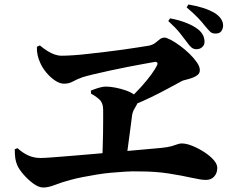

<svg xmlns="http://www.w3.org/2000/svg" viewBox="-20 -852 1040 858"><path d="M858 -632Q845 -632 835.5 -640Q826 -648 815 -664Q801 -683 783 -705.5Q765 -728 732 -758L740 -770Q778 -763 810.5 -750.5Q843 -738 865 -721Q894 -698 894 -665Q894 -651 883.5 -641.5Q873 -632 858 -632ZM551 -404Q583 -433 610 -463Q637 -493 656 -519Q675 -545 682 -561Q686 -568 682 -572.5Q678 -577 670 -575Q655 -572 622.5 -566.5Q590 -561 550.5 -553Q511 -545 471 -536.5Q431 -528 398 -520Q365 -512 349 -507Q322 -497 305 -487.5Q288 -478 266 -478Q247 -478 225.5 -492.5Q204 -507 186 -529Q168 -551 159 -573Q152 -588 148 -606Q144 -624 145 -643L158 -649Q175 -635 191.5 -624.5Q208 -614 224 -608.5Q240 -603 255 -603Q275 -603 306.5 -605Q338 -607 376 -611.5Q414 -616 454 -620.5Q494 -625 531.5 -630.5Q569 -636 598.5 -640.5Q628 -645 646 -648Q663 -652 673.5 -660Q684 -668 693.5 -676Q703 -684 716 -684Q724 -684 743 -674Q762 -664 784.5 -647.5Q807 -631 827 -611.5Q847 -592 860 -573Q873 -554 873 -539Q873 -525 863 -517Q853 -509 839 -504Q825 -499 812 -496Q799 -493 793 -490Q765 -475 731 -456.5Q697 -438 656 -418Q615 -398 565 -378ZM173 -14Q153 -14 128.5 -32Q104 -50 84 -73.5Q64 -97 57 -114Q51 -128 48.5 -144Q46 -160 46 -185L58 -190Q81 -169 106 -157.5Q131 -146 161 -146Q179 -146 216.5 -149Q254 -152 304.5 -156Q355 -160 411 -165Q467 -170 521.5 -175Q576 -180 622.5 -184Q669 -188 700 -191Q731 -194 747.5 -199Q764 -204 773.5 -207.5Q783 -211 792 -211Q813 -211 840 -200Q867 -189 892.5 -172.5Q918 -156 934.5 -137.5Q951 -119 951 -102Q951 -79 937.5 -63.5Q924 -48 900 -48Q879 -48 837 -57.5Q795 -67 735.5 -76.5Q676 -86 602 -86Q573 -87 540.5 -85Q508 -83 475 -80Q442 -77 410 -71.5Q378 -66 349 -60.5Q320 -55 295 -48Q257 -38 226.5 -26Q196 -14 173 -14ZM437 -136Q438 -165 439 -196Q440 -227 440.5 -256.5Q441 -286 441 -312.5Q441 -339 441 -361Q441 -393 422.5 -409Q404 -425 387 -433L386 -447Q400 -453 419 -459Q438 -465 454 -465Q472 -465 495.5 -460.5Q519 -456 542 -448Q565 -440 580 -429Q595 -418 596 -405Q596 -392 590.5 -383Q585 -374 578 -361Q571 -348 569 -327Q566 -300 561.5 -269Q557 -238 553 -205Q549 -172 544 -139ZM943 -702Q928 -702 919.5 -710Q911 -718 897 -735Q883 -753 864.5 -772.5Q846 -792 814 -819L822 -832Q862 -825 889.5 -816Q917 -807 939 -794Q957 -783 967 -768.5Q977 -754 977 -738Q977 -725 969.5 -713.5Q962 -702 943 -702Z"/></svg>

Font: Noto Serif SC ExtraLight ExtraBold
Style: Regular
Weight: 800
Version: Version 2.002-H1;hotconv 1.1.0;makeotfexe 2.6.0